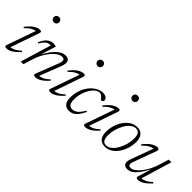

<svg xmlns="http://www.w3.org/2000/svg" viewBox="81 -1506 2316 2316"><g transform="rotate(45 1239.0 -348.5)"><path d="M206 -663Q206 -681.5 218.8 -694.2Q231.5 -707 251.5 -707Q272.5 -707 284.8 -694.2Q297 -681.5 297 -663Q297 -643.5 284.8 -630.5Q272.5 -617.5 251.5 -617.5Q231.5 -617.5 218.8 -630.5Q206 -643.5 206 -663ZM44 -25 171.5 -390Q147.5 -387.5 116 -370Q84.5 -352.5 43.5 -310.5L32.5 -321.5Q86 -389 126.5 -412.5Q167 -436 195 -436Q216 -436 221.2 -427.8Q226.5 -419.5 220 -401L93.5 -34.5Q117 -35.5 148.5 -50.2Q180 -65 221.5 -103L232 -91Q179.5 -33.5 140.5 -11.8Q101.5 10 73 10Q48.5 10 43 2Q37.5 -6 44 -25Z M298 -302.5 284.5 -309Q317.5 -382.5 353.2 -408.5Q389 -434.5 428.5 -434.5Q441.5 -434.5 454 -432.5Q466.5 -430.5 475.5 -427.5L415 -232Q471.5 -336.5 526.8 -386Q582 -435.5 634 -435.5Q671.5 -435.5 687.5 -419Q703.5 -402.5 703.5 -375Q703.5 -345 685.5 -299L582.5 -34.5Q606 -35.5 637.5 -49.8Q669 -64 711.5 -103L722.5 -91.5Q670 -33.5 630.8 -11.8Q591.5 10 563 10Q537 10 531.8 1Q526.5 -8 536 -32L644.5 -311Q656.5 -342.5 656.5 -362Q656.5 -395 617.5 -395Q587.5 -395 554 -373.2Q520.5 -351.5 488.5 -313.2Q456.5 -275 429.8 -226Q403 -177 386.5 -123L349 0H303.5L422 -392Q419.5 -392.5 416 -393Q412.5 -393.5 406.5 -393.5Q349.5 -393.5 298 -302.5Z M952.5 -663Q952.5 -681.5 965.2 -694.2Q978 -707 998 -707Q1019 -707 1031.2 -694.2Q1043.5 -681.5 1043.5 -663Q1043.5 -643.5 1031.2 -630.5Q1019 -617.5 998 -617.5Q978 -617.5 965.2 -630.5Q952.5 -643.5 952.5 -663ZM790.5 -25 918 -390Q894 -387.5 862.5 -370Q831 -352.5 790 -310.5L779 -321.5Q832.5 -389 873 -412.5Q913.5 -436 941.5 -436Q962.5 -436 967.8 -427.8Q973 -419.5 966.5 -401L840 -34.5Q863.5 -35.5 895 -50.2Q926.5 -65 968 -103L978.5 -91Q926 -33.5 887 -11.8Q848 10 819.5 10Q795 10 789.5 2Q784 -6 790.5 -25Z M1243.5 -409Q1215.5 -409 1186.8 -387Q1158 -365 1134 -326.5Q1110 -288 1095.2 -238Q1080.5 -188 1080.5 -132Q1080.5 -77.5 1097.2 -54.2Q1114 -31 1148 -31Q1180 -31 1212.8 -53.8Q1245.5 -76.5 1280 -138.5H1299.5Q1258.5 -53 1220 -21.5Q1181.5 10 1133 10Q1086.5 10 1059 -20Q1031.5 -50 1031.5 -112.5Q1031.5 -187.5 1053.8 -247.5Q1076 -307.5 1111.8 -349.5Q1147.5 -391.5 1189.5 -413.8Q1231.5 -436 1270.5 -436Q1309.5 -436 1329.5 -421Q1349.5 -406 1349.5 -384Q1349.5 -355.5 1320 -355.5Q1314.5 -355.5 1308 -364Q1301.5 -372.5 1292.5 -382.5Q1283.5 -392.5 1271.8 -400.8Q1260 -409 1243.5 -409Z M1547.5 -663Q1547.5 -681.5 1560.2 -694.2Q1573 -707 1593 -707Q1614 -707 1626.2 -694.2Q1638.5 -681.5 1638.5 -663Q1638.5 -643.5 1626.2 -630.5Q1614 -617.5 1593 -617.5Q1573 -617.5 1560.2 -630.5Q1547.5 -643.5 1547.5 -663ZM1385.5 -25 1513 -390Q1489 -387.5 1457.5 -370Q1426 -352.5 1385 -310.5L1374 -321.5Q1427.5 -389 1468 -412.5Q1508.5 -436 1536.5 -436Q1557.5 -436 1562.8 -427.8Q1568 -419.5 1561.5 -401L1435 -34.5Q1458.5 -35.5 1490 -50.2Q1521.5 -65 1563 -103L1573.5 -91Q1521 -33.5 1482 -11.8Q1443 10 1414.5 10Q1390 10 1384.5 2Q1379 -6 1385.5 -25Z M1859 -436Q1915 -436 1945.2 -400.2Q1975.5 -364.5 1975.5 -298.5Q1975.5 -240 1958 -185Q1940.5 -130 1909.5 -86Q1878.5 -42 1836.5 -16Q1794.5 10 1745 10Q1689.5 10 1659.2 -25.8Q1629 -61.5 1629 -127.5Q1629 -186 1646.2 -241Q1663.5 -296 1694.5 -340Q1725.5 -384 1767.5 -410Q1809.5 -436 1859 -436ZM1744.5 -12.5Q1782.5 -12.5 1815.8 -39.8Q1849 -67 1874.2 -111.5Q1899.5 -156 1913.8 -207.8Q1928 -259.5 1928 -308.5Q1928 -364 1911 -388.8Q1894 -413.5 1859.5 -413.5Q1821.5 -413.5 1788.2 -386.2Q1755 -359 1729.8 -314.5Q1704.5 -270 1690.2 -218.2Q1676 -166.5 1676 -117.5Q1676 -62 1693 -37.2Q1710 -12.5 1744.5 -12.5Z M2284 -25 2336 -194Q2293 -114 2257.5 -69.5Q2222 -25 2191.2 -7.5Q2160.5 10 2130.5 10Q2063 10 2063 -49Q2063 -73 2077 -111.5L2179.5 -390.5Q2155 -388 2122.5 -370.5Q2090 -353 2048 -310.5L2036 -321.5Q2090 -388 2131.2 -412Q2172.5 -436 2201.5 -436Q2217 -436 2225.8 -427Q2234.5 -418 2228 -401L2118.5 -100.5Q2110 -78 2110 -62Q2110 -29.5 2148.5 -29.5Q2175 -29.5 2205.2 -51Q2235.5 -72.5 2265.8 -110.2Q2296 -148 2322 -197.5Q2348 -247 2365 -303L2402.5 -426H2448L2329.5 -34Q2353 -34 2386 -48.2Q2419 -62.5 2462.5 -103L2473.5 -91Q2421 -33.5 2382 -11.8Q2343 10 2314 10Q2289 10 2283.5 2.2Q2278 -5.5 2284 -25Z"/></g></svg>

Font: Newsreader 16pt Light
Style: Italic
Weight: 300
Italic angle: -17°
Designer: Hugues Gentile
Foundry: Production Type
Version: Version 1.003; ttfautohint (v1.8.3)